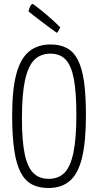

<svg xmlns="http://www.w3.org/2000/svg" viewBox="-20 -933 492 963"><path d="M223 10Q175 10 140.5 -8Q106 -26 84 -67.5Q62 -109 51.5 -179.5Q41 -250 41 -355Q41 -484 62 -562Q83 -640 126 -675Q169 -710 234 -710Q282 -710 316 -691.5Q350 -673 371 -631.5Q392 -590 401.5 -522.5Q411 -455 411 -356Q411 -222 391.5 -142Q372 -62 330.5 -26Q289 10 223 10ZM224 -36Q274 -36 304 -67Q334 -98 348.5 -168.5Q363 -239 363 -357Q363 -472 350 -539Q337 -606 308.5 -635Q280 -664 233 -664Q184 -664 152.5 -633Q121 -602 105.5 -531Q90 -460 90 -340Q90 -229 103.5 -162.5Q117 -96 146.5 -66Q176 -36 224 -36ZM264 -769Q242 -785 218 -802.5Q194 -820 173.5 -836Q153 -852 139 -863Q125 -874 123 -876Q124 -883 130 -898Q136 -913 145 -913Q146 -913 159 -903Q172 -893 192.5 -876.5Q213 -860 236.5 -839Q260 -818 282 -796Q282 -796 279 -789.5Q276 -783 272 -776Q268 -769 264 -769Z"/></svg>

Font: Yanone Kaffeesatz ExtraLight Light
Style: Regular
Weight: 300
Version: Version 2.003